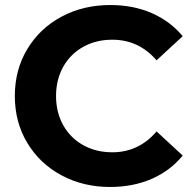

<svg xmlns="http://www.w3.org/2000/svg" viewBox="-20 -732 766 764"><path d="M39 -350Q39 -454 88.5 -536.5Q138 -619 224.5 -665.5Q311 -712 419 -712Q510 -712 583.5 -680Q657 -648 707 -588L603 -492Q532 -574 427 -574Q362 -574 311 -545.5Q260 -517 231.5 -466Q203 -415 203 -350Q203 -285 231.5 -234Q260 -183 311 -154.5Q362 -126 427 -126Q532 -126 603 -209L707 -113Q657 -52 583 -20Q509 12 418 12Q311 12 224.5 -34.5Q138 -81 88.5 -163.5Q39 -246 39 -350Z"/></svg>

Font: Montserrat-Bold
Style: Bold
Weight: 700
Version: Version 7.200